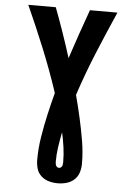

<svg xmlns="http://www.w3.org/2000/svg" viewBox="-62 -780 699 1030"><g transform="rotate(5 288.0 -265.0)"><path d="M288 205Q312 205 335.5 198.5Q359 192 377 175.5Q395 159 402 136Q409 113 409 89Q409 27 398.5 -34.5Q388 -96 374.5 -156Q361 -216 345 -276Q384 -394 431 -508Q478 -622 528 -735H380Q356 -669 333 -602.5Q310 -536 288 -469Q267 -536 244 -602.5Q221 -669 196 -735H48Q99 -622 145.5 -508Q192 -394 231 -276Q215 -216 201.5 -156Q188 -96 178 -34.5Q168 27 168 89Q168 113 174.5 136Q181 159 199 175.5Q217 192 240.5 198.5Q264 205 288 205ZM288 122Q281 122 276 117Q271 112 269.5 105Q268 98 268 91Q268 50 274 10Q280 -30 288 -70Q297 -30 302.5 10Q308 50 308 91Q308 98 306.5 105Q305 112 300 117Q295 122 288 122Z"/></g></svg>

Font: Iosevka Sparkle Heavy
Style: Regular
Weight: 900
Designer: Belleve Invis
Foundry: Belleve Invis
Version: Version 4.5.0; ttfautohint (v1.8.3)